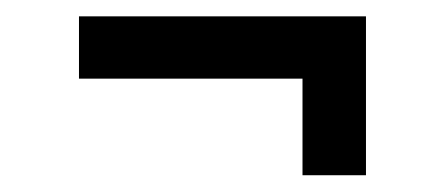

<svg xmlns="http://www.w3.org/2000/svg" viewBox="-20 -334 531 229"><path d="M340.8 -240.2H74.2V-314.5H416.5V-125H340.8Z"/></svg>

Font: Monda Medium
Style: Regular
Weight: 500
Designer: Vernon Adams
Foundry: Vernon Adams
Version: Version 2.200